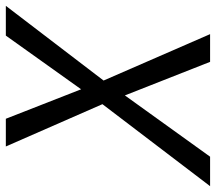

<svg xmlns="http://www.w3.org/2000/svg" viewBox="-71 -679 740 658"><g transform="rotate(-90 299.0 -350.0)"><path d="M506 -700 322 -442 221 -700H126L271 -369L-10 0H91L301 -292L416 0H511L352 -365L608 -700Z"/></g></svg>

Font: Jost* 400 Book Italic
Style: Italic
Weight: 400
Italic angle: -10°
Version: Version 3.200; ttfautohint (v0.97) -l 8 -r 50 -G 200 -x 14 -